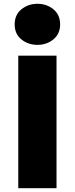

<svg xmlns="http://www.w3.org/2000/svg" viewBox="-20 -994 395 1014"><path d="M76.5 0V-700H278.5V0ZM177.5 -757Q129.5 -757 93.5 -785.5Q57.5 -814 57.5 -865Q57.5 -916 93.2 -945Q129 -974 177.5 -974Q226.5 -974 262 -945Q297.5 -916 297.5 -865Q297.5 -815 262 -786Q226.5 -757 177.5 -757Z"/></svg>

Font: Geologica Black
Style: Regular
Weight: 900
Designer: Sindre Bremnes, Frode Helland
Foundry: Monokrom Skriftforlag AS
Version: Version 1.010;gftools[0.9.28]